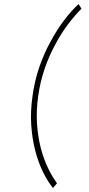

<svg xmlns="http://www.w3.org/2000/svg" viewBox="-20 -767 440 950"><path d="M141 -292Q130 -217 134.5 -149Q139 -81 154 -23Q169 35 192 82.5Q215 130 242 163L262 140Q238 107 216.5 62Q195 17 181 -38Q167 -93 163 -157Q159 -221 169 -292Q179 -363 201 -427Q223 -491 253 -546Q282 -601 316 -646Q350 -691 383 -724L369 -747Q333 -714 297 -666.5Q261 -619 230 -561Q198 -503 174.5 -435Q151 -367 141 -292Z"/></svg>

Font: Josefin Slab Thin Light
Style: Italic
Weight: 300
Italic angle: -12°
Version: Version 2.000